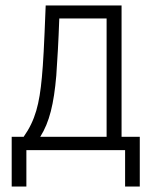

<svg xmlns="http://www.w3.org/2000/svg" viewBox="-20 -552 570 706"><path d="M23 134H77V0H440V134H494V-49H427V-532H148C142 -377 139 -322 134 -268C125 -170 110 -110 67 -49H23ZM187 -274C191 -331 195 -398 198 -484H372V-49H128C162 -103 178 -170 187 -274Z"/></svg>

Font: Noto Sans Mono Condensed Light
Style: Regular
Weight: 300
Width: 3
Designer: Monotype Design Team
Foundry: Monotype Imaging Inc.
Version: Version 2.014